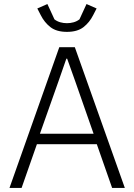

<svg xmlns="http://www.w3.org/2000/svg" viewBox="-20 -932 665 952"><path d="M599 0H536L460 -217H163L87 0H27L274 -698H351ZM444 -269 353 -529 313 -641H309L270 -529L178 -269ZM312 -774Q260 -774 230 -797.5Q200 -821 182 -857L165 -890L215 -912L250 -836Q263 -826 279 -821.5Q295 -817 312 -817Q329 -817 345 -821.5Q361 -826 374 -836L409 -912L459 -890L442 -857Q424 -821 394 -797.5Q364 -774 312 -774Z"/></svg>

Font: IBM Plex Sans Light
Style: Regular
Weight: 300
Designer: Mike Abbink, Paul van der Laan, Pieter van Rosmalen
Foundry: Bold Monday
Version: Version 3.201